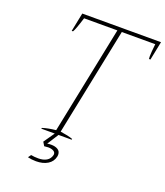

<svg xmlns="http://www.w3.org/2000/svg" viewBox="-158 -807 948 1100"><g transform="rotate(20 316.0 -257.0)"><path d="M632 -700 609 -586H600Q599 -590 599 -603Q599 -624 605 -678H401L267 -22Q316 -15 343 -5L342 0H262L218 69Q226 67 242 67Q267 67 283 77Q299 87 299 108Q299 114 298 118Q291 151 262.5 168.5Q234 186 192 186Q165 186 141 180L154 162Q174 166 199 166Q229 166 249 154Q269 142 275 117Q277 102 264 94.5Q251 87 231 87Q221 87 207 89L193 66L239 0H157L158 -5Q191 -16 240 -21L374 -678H171Q148 -603 137 -586H129L152 -700Z"/></g></svg>

Font: Trirong Thin
Style: Italic
Weight: 250
Italic angle: -12°
Designer: Katatrad Team
Foundry: CadsonDemak
Version: Version 1.001